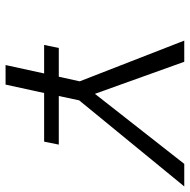

<svg xmlns="http://www.w3.org/2000/svg" viewBox="-16 -682 698 707"><g transform="rotate(90 333.5 -329.0)"><path d="M350 -271 334 -196H513L502 -142H323L292 0H220L251 -142H146L157 -196H263L280 -273L130 -658H208L326 -329L584 -658H667Z"/></g></svg>

Font: EauTestInfant
Style: Italic
Weight: 400
Italic angle: -12°
Designer: Christian Thalmann (Catharsis Fonts)
Version: Version 0.001;PS 000.001;hotconv 1.0.88;makeotf.lib2.5.64775